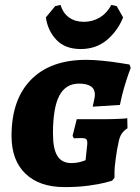

<svg xmlns="http://www.w3.org/2000/svg" viewBox="-20 -755 571 783"><path d="M27 -201Q27 -349 106.5 -430Q186 -511 332 -511Q362 -511 401 -507Q440 -503 470 -498Q500 -493 508 -492L513 -478Q511 -473 504 -453.5Q497 -434 487 -400.5Q477 -367 469 -327L358 -320Q359 -326 363 -343Q367 -360 367 -369Q367 -414 302 -414Q248 -414 222 -365Q196 -316 196 -210Q196 -148 214 -119Q232 -90 271 -90Q292 -90 310.5 -95.5Q329 -101 329 -102L335 -159Q336 -164 336 -173Q336 -184 331 -188Q326 -192 312 -192L281 -191L276 -201L293 -269H413Q441 -269 470 -270.5Q499 -272 499 -273L500 -232Q484 -222 475.5 -208.5Q467 -195 463 -172Q457 -147 452 -108.5Q447 -70 447 -58V-30L437 -18Q431 -16 408 -10Q385 -4 342 2Q299 8 243 8Q141 8 84 -46.5Q27 -101 27 -201ZM434 -735 456 -730 482 -684Q460 -629 416 -592Q372 -555 309 -555Q246 -555 210.5 -592Q175 -629 167 -684L205 -730L227 -735Q237 -701 262 -683.5Q287 -666 322 -666Q357 -666 386.5 -683.5Q416 -701 434 -735Z"/></svg>

Font: Alegreya SC ExtraBold
Style: Italic
Weight: 800
Italic angle: -7°
Designer: Juan Pablo del Peral
Foundry: Huerta Tipografica
Version: Version 2.007; ttfautohint (v1.6)